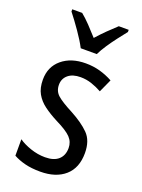

<svg xmlns="http://www.w3.org/2000/svg" viewBox="-147 -833 675 911"><g transform="rotate(20 190.5 -378.0)"><path d="M345 -145Q345 -70 299.5 -30Q254 10 175 10Q131 10 97.5 1.5Q64 -7 39 -21V-104Q63 -87 99.5 -74.5Q136 -62 173 -62Q218 -62 241 -83Q264 -104 264 -141Q264 -172 243 -194Q222 -216 167 -243Q128 -263 99 -284.5Q70 -306 54 -334.5Q38 -363 38 -405Q38 -470 84 -508.5Q130 -547 204 -547Q242 -547 276 -537.5Q310 -528 341 -511L311 -445Q286 -459 259 -468Q232 -477 203 -477Q163 -477 140.5 -458Q118 -439 118 -408Q118 -376 140.5 -356Q163 -336 219 -307Q277 -276 311 -242Q345 -208 345 -145ZM156 -606Q139 -639 110 -680.5Q81 -722 55 -755V-766H105Q126 -749 150 -724Q174 -699 197 -673Q223 -702 243.5 -722Q264 -742 290 -766H340V-755Q324 -735 304 -709Q284 -683 266 -656Q248 -629 237 -606Z"/></g></svg>

Font: Noto Sans Thai Cond
Style: Regular
Weight: 400
Width: 3
Designer: Monotype Design Team
Foundry: Monotype Imaging Inc.
Version: Version 2.002; ttfautohint (v1.8.4.7-5d5b)